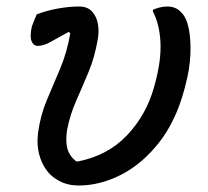

<svg xmlns="http://www.w3.org/2000/svg" viewBox="-20 -562 640 590"><path d="M93 -518Q125 -530 159 -536Q193 -542 223 -542Q249 -542 263 -526.5Q277 -511 281 -487.5Q285 -464 280 -439Q271 -386 252 -340.5Q233 -295 214 -252Q195 -209 186 -162Q181 -128 187 -105.5Q193 -83 214 -66H220Q311 -84 370 -146Q429 -208 453 -293L456 -304Q476 -377 473 -433Q470 -489 450 -526V-532Q461 -537 472.5 -539.5Q484 -542 494 -542Q520 -542 536 -525Q553 -509 560 -474.5Q567 -440 565 -394.5Q563 -349 550 -301L547 -289Q521 -191 469.5 -125Q418 -59 353 -25.5Q288 8 222 8Q194 8 172.5 -1Q151 -10 134 -26Q112 -49 102 -82Q92 -115 97 -154Q104 -207 124 -254.5Q144 -302 165 -351.5Q186 -401 196 -460L191 -464Q158 -446 136 -433.5Q114 -421 96 -421Q83 -421 77 -435.5Q71 -450 78 -481Q84 -498 93 -518Z"/></svg>

Font: Recursive Mn Csl St
Style: Italic
Weight: 400
Italic angle: -15°
Monospace: yes
Version: Version 1.079;hotconv 1.0.112;makeotfexe 2.5.65598; ttfautoh